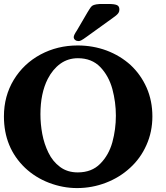

<svg xmlns="http://www.w3.org/2000/svg" viewBox="-26 -936 832 963"><path d="M476.6 -114.7Q519.5 -157.7 537.6 -222.7Q555.2 -287.6 555.2 -356Q555.2 -423.3 537.6 -489.3Q519.5 -555.2 477.1 -599.6Q434.1 -644 364.7 -644Q314.9 -644 276.4 -616.2Q238.3 -588.4 213.4 -540Q176.8 -467.8 176.8 -362.8Q176.8 -314 186 -264.2Q195.3 -214.4 216.8 -170.4Q238.3 -126 275.4 -98.6Q312 -71.3 363.8 -71.3Q434.1 -71.3 476.6 -114.7ZM220.2 -19Q151.4 -45.4 99.6 -94.2Q-6.3 -195.8 -6.3 -352.1Q-6.3 -454.1 43 -535.6Q92.3 -616.7 177.2 -662.6Q262.2 -708 363.3 -708Q439.9 -708 508.8 -682.6Q577.1 -656.7 628.9 -609.9Q680.2 -562 709.5 -496.1Q738.3 -430.2 738.3 -352.1Q738.3 -274.9 708.5 -208.5Q679.2 -142.1 626.5 -94.2Q574.2 -45.9 505.4 -19.5Q436 7.3 360.4 7.3Q289.6 7.3 220.2 -19ZM519.5 -916Q547.4 -916 560.1 -910.6Q572.8 -905.3 572.8 -888.2Q572.8 -878.4 568.4 -871.6Q563.5 -864.3 556.2 -858.4Q548.3 -852.5 540 -846.2L409.2 -752L393.1 -740.7Q387.7 -736.8 380.9 -733.4Q374 -730 367.7 -730Q357.9 -730 351.1 -735.4Q343.8 -741.2 343.8 -750Q343.8 -759.8 359.4 -782.7L412.1 -873Q424.8 -894 430.2 -900.9Q435.1 -907.7 444.8 -911.1Q454.1 -914.6 474.6 -916Z"/></svg>

Font: inglobal
Style: Bold
Weight: 700
Designer: Andrey Kochetov, Denis Davydov, Evgeny Yurtaev
Foundry: inglobal.ru
Version: Version 1.00 September 25, 2014, initial release